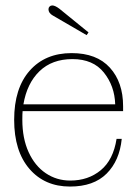

<svg xmlns="http://www.w3.org/2000/svg" viewBox="-20 -675 504 705"><path d="M158 -641Q158 -647 162 -651Q166 -655 172 -655Q182 -655 198 -643L305 -556L298 -546L174 -618Q158 -627 158 -641ZM63 -267Q62 -257 62 -235Q62 -167 85 -116.5Q108 -66 148 -39Q188 -12 238 -12Q304 -12 350 -50Q396 -88 408 -165H427Q419 -85 371.5 -37.5Q324 10 237 10Q144 10 88 -55Q32 -120 32 -235Q32 -351 89 -415.5Q146 -480 243 -480Q335 -480 383.5 -426.5Q432 -373 432 -285V-267ZM66 -292H403Q401 -359 361.5 -408.5Q322 -458 246 -458Q171 -458 125 -413.5Q79 -369 66 -292Z"/></svg>

Font: Taviraj Thin
Style: Regular
Weight: 100
Designer: Katatrad Team
Foundry: CadsonDemak
Version: Version 1.030